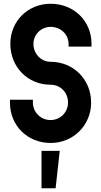

<svg xmlns="http://www.w3.org/2000/svg" viewBox="-20 -743 539 1022"><path d="M250 18C370 18 465 -76 465 -197C465 -321 370 -414 250 -414C199 -414 158 -456 158 -509C158 -560 199 -600 250 -600C303 -600 345 -560 345 -509V-495H467V-510C467 -631 374 -723 249 -723C129 -723 35 -631 35 -510C35 -385 129 -292 249 -292C301 -292 342 -252 342 -197C342 -145 301 -104 249 -104C197 -104 155 -145 155 -198V-212H33V-197C33 -75 125 18 250 18ZM201 259H276L298 60H201Z"/></svg>

Font: Lineal
Style: Bold
Weight: 700
Designer: Created by Frank Adebiaye with contributions from Anton Moglia & Ariel Martín Pérez
Created by Frank ADEBIAYE with FontF
Foundry: Velvetyne Type Foundry
Version: Version 2.000;Glyphs 3.2 (3227)